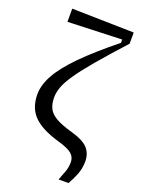

<svg xmlns="http://www.w3.org/2000/svg" viewBox="-173 -815 809 1095"><g transform="rotate(20 232.0 -267.0)"><path d="M328 204Q340 174 350 146Q360 118 360 88Q360 58 337.5 38Q315 18 252 0Q147 -30 97.5 -79Q48 -128 48 -212Q48 -268 83 -331Q118 -394 195 -472Q272 -550 396 -650V-670L68 -658V-738L444 -730V-662Q351 -560 292 -490Q233 -420 201 -373Q169 -326 156.5 -292Q144 -258 144 -228Q144 -188 157.5 -161Q171 -134 205.5 -114Q240 -94 304 -76Q379 -55 407.5 -23.5Q436 8 436 56Q436 98 421 136Q406 174 388 204Z"/></g></svg>

Font: Source Serif 4 Caption
Style: Regular
Weight: 400
Designer: Frank Grießhammer
Foundry: Adobe Systems Incorporated
Version: Version 4.004;hotconv 1.0.117;makeotfexe 2.5.65602